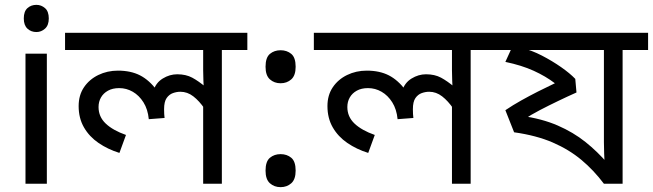

<svg xmlns="http://www.w3.org/2000/svg" viewBox="-20 -757 2690 791"><path d="M173 -536V0H85V-536ZM130 -737Q150 -737 165.5 -723.5Q181 -710 181 -681Q181 -653 165.5 -639Q150 -625 130 -625Q108 -625 93 -639Q78 -653 78 -681Q78 -710 93 -723.5Q108 -737 130 -737Z M999 -622V-551H894V0H817V-335L823 -309Q801 -341 776.5 -360Q752 -379 723 -379Q708 -379 692.5 -373.5Q677 -368 666.5 -353Q656 -338 656 -307Q656 -296 656.5 -287.5Q657 -279 658 -271L593 -266Q589 -307 571 -335.5Q553 -364 527 -379Q501 -394 471 -394Q444 -394 425 -383.5Q406 -373 396 -355.5Q386 -338 386 -316Q386 -276 415.5 -248Q445 -220 499 -201L472 -127Q424 -142 386 -168Q348 -194 326 -232Q304 -270 304 -320Q304 -365 326 -397.5Q348 -430 385 -448Q422 -466 466 -466Q519 -466 557 -446.5Q595 -427 627 -384L612 -383Q622 -416 650.5 -433.5Q679 -451 710 -451Q746 -451 772 -437Q798 -423 829 -397L820 -382Q819 -403 818 -424Q817 -445 817 -467V-551H248V-622Z M1136 -414Q1110 -414 1092 -430Q1074 -446 1074 -482Q1074 -520 1092 -535Q1110 -550 1136 -550Q1162 -550 1180 -535Q1198 -520 1198 -482Q1198 -446 1180 -430Q1162 -414 1136 -414ZM1136 14Q1110 14 1092 -2Q1074 -18 1074 -54Q1074 -92 1092 -107Q1110 -122 1136 -122Q1162 -122 1180 -107Q1198 -92 1198 -54Q1198 -18 1180 -2Q1162 14 1136 14Z M2024 -622V-551H1919V0H1842V-335L1848 -309Q1826 -341 1801.5 -360Q1777 -379 1748 -379Q1733 -379 1717.5 -373.5Q1702 -368 1691.5 -353Q1681 -338 1681 -307Q1681 -296 1681.5 -287.5Q1682 -279 1683 -271L1618 -266Q1614 -307 1596 -335.5Q1578 -364 1552 -379Q1526 -394 1496 -394Q1469 -394 1450 -383.5Q1431 -373 1421 -355.5Q1411 -338 1411 -316Q1411 -276 1440.5 -248Q1470 -220 1524 -201L1497 -127Q1449 -142 1411 -168Q1373 -194 1351 -232Q1329 -270 1329 -320Q1329 -365 1351 -397.5Q1373 -430 1410 -448Q1447 -466 1491 -466Q1544 -466 1582 -446.5Q1620 -427 1652 -384L1637 -383Q1647 -416 1675.5 -433.5Q1704 -451 1735 -451Q1771 -451 1797 -437Q1823 -423 1854 -397L1845 -382Q1844 -403 1843 -424Q1842 -445 1842 -467V-551H1273V-622Z M2650 -622V-551H2545V0H2468Q2426 -56 2375 -98.5Q2324 -141 2257 -170Q2190 -199 2098 -212L2062 -303Q2093 -324 2127 -343Q2161 -362 2196.5 -380Q2232 -398 2266 -414Q2228 -443 2178.5 -465.5Q2129 -488 2062 -502L2093 -570L2095 -551H2004V-622ZM2468 -551H2149L2128 -560Q2170 -550 2212.5 -528Q2255 -506 2291.5 -480.5Q2328 -455 2350 -432L2355 -376Q2319 -360 2279.5 -341Q2240 -322 2203.5 -303Q2167 -284 2139 -265L2127 -280Q2213 -268 2277.5 -240Q2342 -212 2392 -172Q2442 -132 2484 -83L2471 -79Q2470 -100 2469 -124.5Q2468 -149 2468 -171Z"/></svg>

Font: hexlbangla05
Style: Book
Weight: 400
Designer: Jelle Bosma - Monotype Design Team
Foundry: Monotype Imaging Inc.
Version: Version 2.003